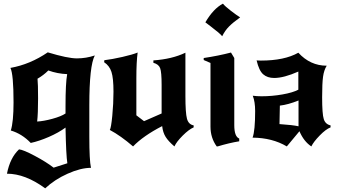

<svg xmlns="http://www.w3.org/2000/svg" viewBox="-20 -772 1845 1049"><path d="M468 -197V-24Q468 103 477 145Q421 145 349.5 177Q278 209 227 257Q118 177 18 177Q35 90 84 44Q107 46 170 79.5Q233 113 273 144L348 120Q341 78 338 -75Q300 -47 247 -24Q194 -1 148 9Q100 -41 39 -59Q54 -106 54 -213Q54 -366 37 -401Q144 -420 241 -486Q350 -453 400 -453Q450 -453 498 -469Q468 -413 468 -197ZM244 -387Q218 -361 185 -342Q188 -314 188 -233Q188 -152 183 -108Q219 -110 266.5 -123Q314 -136 338 -152V-192Q338 -318 347 -367Q294 -369 244 -387Z M549 -432 550 -443Q592 -448 649 -461Q706 -474 732 -485Q725 -433 725 -344V-142L767 -110L863 -152V-308Q863 -378 855 -399.5Q847 -421 818 -429V-442Q920 -449 993 -484V-248Q993 -155 1001.5 -123.5Q1010 -92 1038 -87V-76Q1012 -65 978 -31Q944 3 933 28Q900 0 885 -24Q870 -48 866 -83Q763 -30 707 28Q640 -30 580 -62Q587 -73 593.5 -139.5Q600 -206 600 -271Q600 -345 589 -379Q578 -413 549 -432Z M1242 -485 1260 -455V-88Q1260 -26 1287 -15V0Q1232 9 1169 28H1164Q1130 -19 1130 -80V-428L1093 -444V-455Q1173 -467 1242 -485ZM1102 -650Q1146 -725 1198 -752Q1209 -738 1241.5 -713Q1274 -688 1292 -677Q1254 -650 1231.5 -627.5Q1209 -605 1194 -574Q1187 -583 1170 -597Q1153 -611 1129 -629.5Q1105 -648 1102 -650Z M1509 -195 1507 -94Q1581 -89 1611 -82V-223Q1554 -200 1509 -195ZM1765 -413Q1750 -389 1745 -353Q1740 -317 1740 -241Q1740 -149 1749 -121Q1758 -93 1786 -87V-76Q1760 -66 1726.5 -31.5Q1693 3 1681 28Q1640 1 1616 -55L1547 28Q1468 -19 1360 -20Q1374 -58 1374 -165Q1374 -216 1361 -249Q1383 -246 1409 -246Q1466 -246 1523 -256Q1580 -266 1610 -282V-381Q1531 -346 1478 -346Q1441 -346 1418 -366Q1395 -386 1382 -442Q1385 -442 1390.5 -441.5Q1396 -441 1405 -441Q1534 -441 1610 -484Q1675 -413 1765 -413Z"/></svg>

Font: NewRocker
Style: Regular
Weight: 400
Designer: Pablo Impallari, Brenda Gallo, Rodrigo Fuenzalida
Foundry: Pablo Impallari, Brenda Gallo, Rodrigo Fuenzalida
Version: Version 1.000